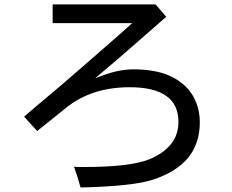

<svg xmlns="http://www.w3.org/2000/svg" viewBox="-20 -794 1040 860"><path d="M87.9 -271.5Q102.5 -255.9 146.5 -207Q179.7 -233.4 280.3 -314.5Q335.9 -358.4 406.2 -380.9Q476.6 -403.3 561.5 -403.3Q669.9 -403.3 724.6 -364.3Q779.3 -326.2 779.3 -248Q779.3 -191.4 747.1 -150.4Q714.8 -108.4 650.4 -81.1Q607.4 -63.5 534.2 -54.7Q460 -45.9 352.5 -45.9Q348.6 -45.9 337.9 -45.9Q327.1 -45.9 311.5 -46.9Q319.3 -23.4 327.1 -1Q334 22.5 340.8 45.9Q459 43 540 34.2Q621.1 25.4 665 10.7Q769.5 -23.4 822.3 -86.9Q875 -151.4 875 -246.1Q875 -291 861.3 -328.1Q847.7 -366.2 821.3 -396.5Q782.2 -439.5 721.7 -461.9Q661.1 -483.4 577.1 -483.4Q540 -483.4 497.1 -473.6Q454.1 -462.9 406.2 -443.4Q411.1 -447.3 419.9 -455.1Q431.6 -464.8 464.8 -493.2Q520.5 -540 585 -596.7Q650.4 -653.3 724.6 -718.8Q709 -737.3 676.8 -774.4Q561.5 -774.4 215.8 -774.4Q215.8 -753.9 215.8 -690.4Q304.7 -690.4 572.3 -690.4Q546.9 -668 517.6 -641.6Q488.3 -616.2 455.1 -586.9Q397.5 -537.1 347.7 -493.2Q297.9 -450.2 253.9 -412.1Q183.6 -353.5 142.6 -318.4Q101.6 -283.2 87.9 -271.5Z"/></svg>

Font: Aptus Gothic JP
Style: Medium
Weight: 400
Designer: Fuminori Ogawa / Motoya
Version: Version 1